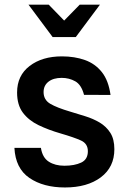

<svg xmlns="http://www.w3.org/2000/svg" viewBox="-20 -798 554 826"><path d="M259.5 8.5Q166.5 8.5 106.5 -32.5Q46.5 -73.5 42 -162H156Q162.5 -120 189.8 -102.5Q217 -85 257 -85Q300.5 -85 329.2 -98.5Q358 -112 358 -147.5Q358 -180 328.5 -193.5Q299 -207 240.5 -224Q188.5 -239 146 -259.5Q103.5 -280 78.5 -313.2Q53.5 -346.5 53.5 -400Q53.5 -473 107.5 -514.2Q161.5 -555.5 246.5 -555.5Q301 -555.5 345.2 -539.8Q389.5 -524 418.2 -487.8Q447 -451.5 455.5 -389.5L341.5 -390Q330 -433.5 303.8 -448.2Q277.5 -463 245.5 -463Q209.5 -463 188.5 -446.5Q167.5 -430 167.5 -402Q167.5 -368.5 196.2 -351.5Q225 -334.5 283 -317.5Q314 -308 347.2 -297.8Q380.5 -287.5 408.8 -270.8Q437 -254 454.5 -226.8Q472 -199.5 472 -156Q472 -79 413.8 -35.2Q355.5 8.5 259.5 8.5ZM206.5 -638.5 102.5 -778H189.5L256 -709.5L323 -778H410L306 -638.5Z"/></svg>

Font: Spline Sans Medium
Style: Regular
Weight: 500
Designer: Eben Sorkin, Mirko Velimirovic
Foundry: Sorkin Type
Version: Version 1.000; ttfautohint (v1.8.3)